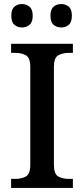

<svg xmlns="http://www.w3.org/2000/svg" viewBox="-20 -931 416 951"><path d="M35 0V-45H56Q87 -45 108.5 -57Q130 -69 130 -115V-599Q130 -645 108.5 -657Q87 -669 56 -669H35V-714H341V-669H320Q290 -669 268.5 -657Q247 -645 247 -599V-115Q247 -69 268.5 -57Q290 -45 320 -45H341V0ZM283 -795Q261 -795 245.5 -808Q230 -821 230 -853Q230 -885 245.5 -898Q261 -911 283 -911Q305 -911 320.5 -898Q336 -885 336 -853Q336 -821 320.5 -808Q305 -795 283 -795ZM89 -795Q67 -795 51.5 -808Q36 -821 36 -853Q36 -885 51.5 -898Q67 -911 89 -911Q110 -911 126 -898Q142 -885 142 -853Q142 -821 126 -808Q110 -795 89 -795Z"/></svg>

Font: Noto Serif Hentaigana Medium
Style: Regular
Weight: 500
Designer: Kazuhiro Yamada
Foundry: nipponia
Version: Version 1.000; ttfautohint (v1.8.4.7-5d5b)